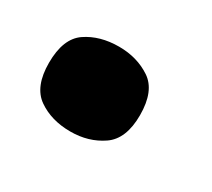

<svg xmlns="http://www.w3.org/2000/svg" viewBox="-53 -254 386 349"><g transform="rotate(30 140.0 -80.0)"><path d="M116 9Q76 9 48 -10.5Q20 -30 20 -80Q20 -131 48 -150Q76 -169 116 -169Q154 -169 182.5 -150Q211 -131 211 -80Q211 -30 182.5 -10.5Q154 9 116 9Z"/></g></svg>

Font: Noto Serif Kannada Black
Style: Regular
Weight: 900
Version: Version 2.003